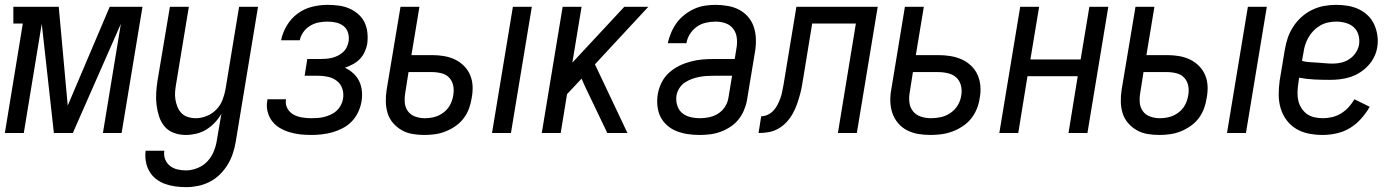

<svg xmlns="http://www.w3.org/2000/svg" viewBox="-20 -548 5740 791"><path d="M0 0 74 -451H35V-520H222L259 -113L432 -520H567L481 0H404L478 -450L280 0H202L152 -450L78 0Z M747 223Q725 223 702.5 220Q680 217 659.5 209.5Q639 202 622.5 189Q606 176 595.5 158Q585 140 581 118Q577 96 580 73H657Q654 92 660.5 108.5Q667 125 680.5 135.5Q694 146 711 150Q728 154 747 154Q770 154 794.5 144Q819 134 836 115Q853 96 862 72.5Q871 49 874 26L892 -79Q881 -60 865 -43Q849 -26 829.5 -14Q810 -2 788 3Q766 8 745 8Q720 8 696.5 -0.5Q673 -9 658 -27Q643 -45 635.5 -68Q628 -91 625 -115.5Q622 -140 623.5 -165.5Q625 -191 629 -216L680 -520H758L706 -205Q703 -188 701.5 -171.5Q700 -155 702.5 -139Q705 -123 711 -108Q717 -93 727.5 -82Q738 -71 754 -66Q770 -61 787 -61Q809 -61 831.5 -70Q854 -79 871 -96.5Q888 -114 896.5 -136Q905 -158 909 -180L965 -520H1043L951 37Q947 61 939 85Q931 109 917.5 131Q904 153 885 171.5Q866 190 843 201.5Q820 213 795.5 218Q771 223 747 223Z M1263 8Q1239 8 1216.5 5.5Q1194 3 1172.5 -3.5Q1151 -10 1132.5 -21Q1114 -32 1101 -49Q1088 -66 1082.5 -88Q1077 -110 1081 -133L1082 -139H1159L1158 -136Q1155 -117 1164.5 -100.5Q1174 -84 1190 -75.5Q1206 -67 1225 -64Q1244 -61 1263 -61Q1276 -61 1289.5 -62Q1303 -63 1316.5 -66.5Q1330 -70 1343 -76Q1356 -82 1366.5 -91.5Q1377 -101 1384 -114Q1391 -127 1393 -140Q1397 -162 1390.5 -182Q1384 -202 1368 -214.5Q1352 -227 1331.5 -231.5Q1311 -236 1290 -236H1235L1246 -305H1301Q1312 -305 1324.5 -306Q1337 -307 1349 -310Q1361 -313 1372.5 -319Q1384 -325 1393.5 -333.5Q1403 -342 1408.5 -353.5Q1414 -365 1416 -377Q1419 -395 1414 -412.5Q1409 -430 1395.5 -440.5Q1382 -451 1365 -455Q1348 -459 1329 -459Q1311 -459 1293 -455.5Q1275 -452 1258 -442Q1241 -432 1229.5 -415.5Q1218 -399 1215 -382H1138Q1144 -413 1161.5 -442.5Q1179 -472 1206 -492Q1233 -512 1265.5 -520Q1298 -528 1329 -528Q1352 -528 1375 -525Q1398 -522 1418 -513.5Q1438 -505 1455 -490.5Q1472 -476 1481.5 -456.5Q1491 -437 1493.5 -414Q1496 -391 1493 -368Q1490 -351 1482.5 -334.5Q1475 -318 1462.5 -305Q1450 -292 1434 -283.5Q1418 -275 1401 -269Q1420 -260 1435.5 -246Q1451 -232 1460 -213Q1469 -194 1471 -172Q1473 -150 1469 -128Q1465 -106 1455 -85Q1445 -64 1429 -47.5Q1413 -31 1392 -20Q1371 -9 1349.5 -3Q1328 3 1306 5.5Q1284 8 1263 8Z M2007 0 2093 -520H2171L2085 0ZM1728 8Q1703 8 1679.5 4Q1656 0 1635.5 -11.5Q1615 -23 1599.5 -41Q1584 -59 1577 -81.5Q1570 -104 1569.5 -129Q1569 -154 1573 -179L1630 -520H1708L1675 -321H1760Q1785 -321 1809 -317Q1833 -313 1854 -303Q1875 -293 1891.5 -276.5Q1908 -260 1917 -238.5Q1926 -217 1927 -192.5Q1928 -168 1923 -143Q1920 -122 1912 -100.5Q1904 -79 1890 -60.5Q1876 -42 1856.5 -28.5Q1837 -15 1815.5 -6.5Q1794 2 1772 5Q1750 8 1728 8ZM1730 -61Q1750 -61 1769.5 -66Q1789 -71 1806.5 -84Q1824 -97 1834 -115.5Q1844 -134 1847 -154Q1851 -174 1847.5 -193.5Q1844 -213 1831.5 -227Q1819 -241 1799.5 -246Q1780 -251 1760 -251H1663L1650 -168Q1646 -147 1647.5 -126.5Q1649 -106 1660 -90.5Q1671 -75 1690 -68Q1709 -61 1730 -61Z M2212 0 2298 -520H2376L2338 -290L2552 -520H2651L2431 -283L2565 0H2482L2390 -192L2376 -224L2316 -160L2290 0Z M2862 8Q2837 8 2813.5 4.5Q2790 1 2768 -7.5Q2746 -16 2728.5 -31.5Q2711 -47 2701 -67Q2691 -87 2688.5 -111.5Q2686 -136 2690 -161Q2694 -184 2705.5 -207.5Q2717 -231 2736.5 -248.5Q2756 -266 2778.5 -277Q2801 -288 2825.5 -294.5Q2850 -301 2874 -303Q2898 -305 2922 -305H3007L3014 -349Q3018 -370 3015.5 -391.5Q3013 -413 3001 -429Q2989 -445 2969.5 -452Q2950 -459 2928 -459Q2909 -459 2888.5 -454.5Q2868 -450 2851 -438Q2834 -426 2822.5 -408Q2811 -390 2808 -370H2731Q2736 -392 2745 -413.5Q2754 -435 2767.5 -453.5Q2781 -472 2800 -487Q2819 -502 2840 -511.5Q2861 -521 2883.5 -524.5Q2906 -528 2927 -528Q2953 -528 2978.5 -523.5Q3004 -519 3025 -508Q3046 -497 3062 -478.5Q3078 -460 3085.5 -437Q3093 -414 3094 -388.5Q3095 -363 3091 -338L3057 -133Q3053 -112 3044 -91.5Q3035 -71 3021 -54Q3007 -37 2987.5 -24.5Q2968 -12 2947 -4.5Q2926 3 2904.5 5.5Q2883 8 2862 8ZM2864 -61Q2882 -61 2901.5 -65Q2921 -69 2938.5 -80Q2956 -91 2967 -108.5Q2978 -126 2981 -145L2996 -236H2922Q2907 -236 2891 -235Q2875 -234 2860 -231Q2845 -228 2830 -222.5Q2815 -217 2801.5 -208Q2788 -199 2779 -185Q2770 -171 2767 -155Q2764 -135 2769.5 -115.5Q2775 -96 2789 -83.5Q2803 -71 2823 -66Q2843 -61 2864 -61Z M3105 0 3116 -69Q3130 -69 3143.5 -75.5Q3157 -82 3167 -93Q3177 -104 3183.5 -117Q3190 -130 3195 -143.5Q3200 -157 3202.5 -171Q3205 -185 3208 -199L3261 -520H3596L3510 0H3432L3506 -451H3326L3292 -243Q3288 -222 3285 -201.5Q3282 -181 3276.5 -161Q3271 -141 3264 -120.5Q3257 -100 3246.5 -81Q3236 -62 3221 -45.5Q3206 -29 3186.5 -18Q3167 -7 3146.5 -3.5Q3126 0 3105 0Z M3814 8Q3788 8 3763.5 4Q3739 0 3717.5 -11Q3696 -22 3680.5 -40Q3665 -58 3657 -80.5Q3649 -103 3648 -128.5Q3647 -154 3652 -180L3708 -520H3786L3753 -321H3845Q3871 -321 3895.5 -317Q3920 -313 3941.5 -303.5Q3963 -294 3980.5 -277.5Q3998 -261 4007.5 -239.5Q4017 -218 4019 -193Q4021 -168 4016 -143Q4013 -121 4004 -99Q3995 -77 3980.5 -59Q3966 -41 3945.5 -27.5Q3925 -14 3903 -6Q3881 2 3858.5 5Q3836 8 3814 8ZM3815 -61Q3836 -61 3856.5 -65.5Q3877 -70 3895.5 -82.5Q3914 -95 3925.5 -114Q3937 -133 3940 -154Q3944 -175 3939 -195Q3934 -215 3920.5 -228Q3907 -241 3886.5 -246Q3866 -251 3845 -251H3741L3728 -168Q3724 -147 3726.5 -126Q3729 -105 3741.5 -89.5Q3754 -74 3774 -67.5Q3794 -61 3815 -61Z M4097 0 4183 -520H4261L4225 -303H4432L4468 -520H4546L4460 0H4382L4420 -234H4213L4175 0Z M5035 0 5121 -520H5199L5113 0ZM4756 8Q4731 8 4707.5 4Q4684 0 4663.5 -11.5Q4643 -23 4627.5 -41Q4612 -59 4605 -81.5Q4598 -104 4597.5 -129Q4597 -154 4601 -179L4658 -520H4736L4703 -321H4788Q4813 -321 4837 -317Q4861 -313 4882 -303Q4903 -293 4919.5 -276.5Q4936 -260 4945 -238.5Q4954 -217 4955 -192.5Q4956 -168 4951 -143Q4948 -122 4940 -100.5Q4932 -79 4918 -60.5Q4904 -42 4884.5 -28.5Q4865 -15 4843.5 -6.5Q4822 2 4800 5Q4778 8 4756 8ZM4758 -61Q4778 -61 4797.5 -66Q4817 -71 4834.5 -84Q4852 -97 4862 -115.5Q4872 -134 4875 -154Q4879 -174 4875.5 -193.5Q4872 -213 4859.5 -227Q4847 -241 4827.5 -246Q4808 -251 4788 -251H4691L4678 -168Q4674 -147 4675.5 -126.5Q4677 -106 4688 -90.5Q4699 -75 4718 -68Q4737 -61 4758 -61Z M5429 8Q5400 8 5372 2.5Q5344 -3 5320.5 -17Q5297 -31 5280.5 -53Q5264 -75 5256 -102Q5248 -129 5248 -158Q5248 -187 5252 -216L5273 -342Q5277 -367 5285 -391Q5293 -415 5307.5 -437.5Q5322 -460 5342 -478Q5362 -496 5386 -507.5Q5410 -519 5435 -523.5Q5460 -528 5484 -528Q5509 -528 5533 -524Q5557 -520 5578 -510Q5599 -500 5615.5 -484Q5632 -468 5641.5 -447Q5651 -426 5654.5 -402Q5658 -378 5654 -354Q5651 -333 5641 -313Q5631 -293 5616 -277Q5601 -261 5582 -249Q5563 -237 5542.5 -230.5Q5522 -224 5501 -221.5Q5480 -219 5459 -219Q5427 -219 5395 -220.5Q5363 -222 5332 -228L5329 -205Q5326 -187 5325.5 -169Q5325 -151 5328.5 -134.5Q5332 -118 5341 -103.5Q5350 -89 5363.5 -79Q5377 -69 5394.5 -65Q5412 -61 5430 -61Q5449 -61 5468 -65.5Q5487 -70 5504.5 -80.5Q5522 -91 5536 -106.5Q5550 -122 5560 -139L5623 -108Q5608 -82 5587.5 -59Q5567 -36 5541.5 -20.5Q5516 -5 5486.5 1.5Q5457 8 5429 8ZM5471 -286Q5488 -286 5505.5 -290Q5523 -294 5539 -304.5Q5555 -315 5565.5 -331Q5576 -347 5579 -364Q5582 -385 5576.5 -404Q5571 -423 5557.5 -435.5Q5544 -448 5524.5 -453.5Q5505 -459 5485 -459Q5469 -459 5452 -455.5Q5435 -452 5420 -443.5Q5405 -435 5392.5 -422.5Q5380 -410 5371 -394.5Q5362 -379 5357 -363Q5352 -347 5350 -331L5344 -297Q5359 -293 5375 -292Q5391 -291 5407 -290Q5423 -289 5439 -287.5Q5455 -286 5471 -286Z"/></svg>

Font: Iosevka QP
Style: Italic
Weight: 400
Italic angle: -9°
Designer: Belleve Invis
Foundry: Belleve Invis
Version: Version 20.0.0; ttfautohint (v1.8.4)